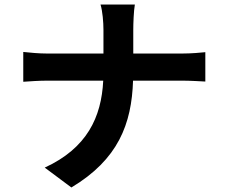

<svg xmlns="http://www.w3.org/2000/svg" viewBox="-20 -776 996 850"><path d="M193 -419H437C429 -257 365 -120 178 -34L296 54C503 -70 563 -227 569 -419H784C822 -419 869 -416 889 -415V-545C869 -543 829 -539 785 -539H570V-643C570 -673 572 -727 577 -756H425C434 -727 438 -677 438 -644V-539H189C151 -539 112 -543 83 -546V-414C113 -416 151 -419 193 -419Z"/></svg>

Font: Kinto Sans
Style: Bold
Weight: 700
Designer: Authors: Ryoko NISHIZUKA  (kana & ideographs); Paul D. Hunt (Latin, Greek & Cyrillic); Wenlong ZHANG  (bopomofo); Sandol
Foundry: Adobe Systems Incorporated, ookami Inc.
Version: Version 0.001